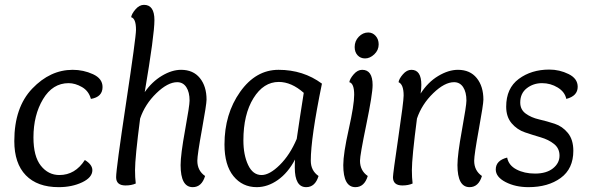

<svg xmlns="http://www.w3.org/2000/svg" viewBox="-20 -762 2428 792"><path d="M355 -354Q346 -387 318 -403Q290 -419 263 -419Q197 -419 157.5 -353Q118 -287 118 -195Q118 -117 148.5 -78.5Q179 -40 225 -40Q290 -40 330 -102Q361 -83 361 -60Q361 -30 319 -10Q277 10 222 10Q134 10 86.5 -39Q39 -88 39 -180Q39 -319 113 -396.5Q187 -474 280 -474Q324 -474 363.5 -456Q403 -438 403 -403Q403 -362 355 -354Z M577 -382Q607 -425 648 -449.5Q689 -474 727 -474Q777 -474 804.5 -440Q832 -406 832 -351Q832 -332 813 -227.5Q794 -123 794 -99Q794 -58 826 -36Q812 10 775 10Q725 10 725 -81Q725 -124 743.5 -225.5Q762 -327 762 -347Q762 -382 748.5 -402.5Q735 -423 711 -423Q672 -423 625 -377.5Q578 -332 558 -273Q537 -112 537 -60Q537 -30 540 -5Q522 3 498 3Q459 3 459 -31Q459 -65 500 -337Q541 -609 541 -639Q541 -686 521 -691Q523 -705 539 -723.5Q555 -742 574 -742Q617 -742 617 -679Q617 -618 577 -382Z M1197 -104Q1168 -49 1126 -19.5Q1084 10 1039 10Q980 10 943 -35.5Q906 -81 906 -166Q906 -292 970.5 -383Q1035 -474 1129 -474Q1231 -474 1308 -417Q1262 -193 1262 -99Q1262 -58 1294 -36Q1280 10 1243 10Q1196 10 1196 -71Q1196 -93 1197 -104ZM1204 -189Q1217 -279 1233 -379Q1182 -424 1130 -424Q1067 -424 1025.5 -357Q984 -290 984 -183Q984 -123 1003.5 -81.5Q1023 -40 1059 -40Q1092 -40 1134 -81.5Q1176 -123 1204 -189Z M1486 -521Q1467 -521 1455 -534Q1443 -547 1443 -568Q1443 -593 1460 -610.5Q1477 -628 1499 -628Q1517 -628 1529.5 -614Q1542 -600 1542 -579Q1542 -555 1524 -538Q1506 -521 1486 -521ZM1474 -474Q1517 -474 1517 -411Q1517 -374 1491 -248Q1465 -122 1465 -99Q1465 -58 1497 -36Q1483 10 1446 10Q1396 10 1396 -81Q1396 -128 1418.5 -228.5Q1441 -329 1441 -371Q1441 -418 1421 -423Q1423 -437 1439 -455.5Q1455 -474 1474 -474Z M1700 -273Q1679 -112 1679 -60Q1679 -30 1682 -5Q1664 3 1640 3Q1601 3 1601 -31Q1601 -45 1623 -194.5Q1645 -344 1645 -368Q1645 -414 1624 -423Q1626 -437 1642 -455.5Q1658 -474 1677 -474Q1718 -474 1718 -412Q1718 -394 1715 -376Q1745 -423 1787.5 -448.5Q1830 -474 1869 -474Q1919 -474 1946.5 -440Q1974 -406 1974 -351Q1974 -332 1955 -227.5Q1936 -123 1936 -99Q1936 -58 1968 -36Q1954 10 1917 10Q1867 10 1867 -81Q1867 -124 1885.5 -225.5Q1904 -327 1904 -347Q1904 -382 1890.5 -402.5Q1877 -423 1853 -423Q1814 -423 1767 -377.5Q1720 -332 1700 -273Z M2316 -354Q2310 -383 2280.5 -401Q2251 -419 2216 -419Q2180 -419 2153 -398Q2126 -377 2126 -339Q2126 -310 2148.5 -293.5Q2171 -277 2203.5 -269.5Q2236 -262 2268 -251.5Q2300 -241 2322.5 -213.5Q2345 -186 2345 -140Q2345 -66 2293 -28Q2241 10 2160 10Q2106 10 2065.5 -11Q2025 -32 2025 -63Q2025 -100 2072 -112Q2078 -80 2110.5 -63Q2143 -46 2187 -46Q2234 -46 2261 -67.5Q2288 -89 2288 -120Q2288 -150 2265.5 -168Q2243 -186 2210.5 -195.5Q2178 -205 2145.5 -216Q2113 -227 2090.5 -253.5Q2068 -280 2068 -322Q2068 -398 2120 -436.5Q2172 -475 2246 -475Q2288 -475 2325.5 -456.5Q2363 -438 2363 -404Q2363 -366 2316 -354Z"/></svg>

Font: Overlock
Style: Italic
Weight: 400
Designer: Dario Muhafara
Foundry: Dario Manuel Muhafara
Version: Version 1.002